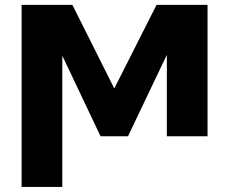

<svg xmlns="http://www.w3.org/2000/svg" viewBox="-20 -548 921 772"><path d="M66.9 203.6V-528.3H271L439.5 -192.4L609.4 -528.3H814.5V0H650.9V-327.6L494.6 0H384.3L230.5 -324.2V203.6Z"/></svg>

Font: Bert Sans Black
Style: Regular
Weight: 900
Designer: Christian Robertson, Adam Twardoch, & Cristiano Sobral
Foundry: Google
Version: Version 12.135;January 10, 2020;FontCreator 12.0.0.2547 64-b